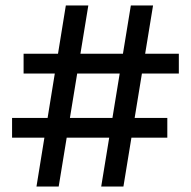

<svg xmlns="http://www.w3.org/2000/svg" viewBox="-20 -680 696 700"><path d="M538 -660 430 0H349L457 -660ZM590 -250V-178H24V-250ZM302 -660 194 0H113L220 -660ZM632 -484V-412H66V-484Z"/></svg>

Font: Kantumruy Pro Medium
Style: Regular
Weight: 500
Designer: Sovichet Tep
Foundry: Sovichet Tep
Version: Version 1.002